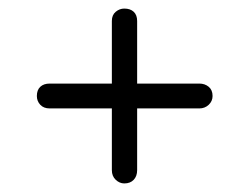

<svg xmlns="http://www.w3.org/2000/svg" viewBox="-20 -527 582 448"><path d="M300 -130Q300 -116 292 -107.5Q284 -99 270 -99Q259 -99 250 -107.5Q241 -116 241 -130V-274H96Q82 -274 74 -282.5Q66 -291 66 -303Q66 -317 74 -324.5Q82 -332 96 -332H241V-478Q241 -492 250 -499.5Q259 -507 270 -507Q284 -507 292 -499.5Q300 -492 300 -478V-332H445Q458 -332 467 -324.5Q476 -317 476 -303Q476 -291 467 -282.5Q458 -274 445 -274H300Z"/></svg>

Font: VDS
Style: Thin
Weight: 100
Width: 0
Designer: artmaker
Foundry: artmaker
Version: Version 1.000 2012 initial release